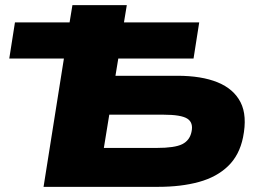

<svg xmlns="http://www.w3.org/2000/svg" viewBox="-20 -725 1009 745"><path d="M149 0 228 -498H16L38 -638H250L261 -705H472L461 -638H753L731 -498H439L428 -431H668Q762 -431 824.5 -405.5Q887 -380 913.5 -328Q940 -276 923 -192Q909 -123 865 -80.5Q821 -38 752 -19Q683 0 594 0ZM383 -151H588Q658 -151 687 -165.5Q716 -180 723 -213Q731 -249 707 -264.5Q683 -280 614 -280H404Z"/></svg>

Font: Nunito Sans 10pt Expanded Black
Style: Italic
Weight: 900
Width: 7
Italic angle: -9°
Designer: Vernon Adams
Foundry: Vernon Adams
Version: Version 3.101;gftools[0.9.27]